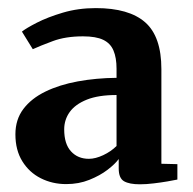

<svg xmlns="http://www.w3.org/2000/svg" viewBox="-20 -824 488 486"><path d="M334 -357.5Q307.5 -357.5 294 -365.2Q280.5 -373 280.5 -397.5V-421.5Q271.5 -409 252.2 -394.2Q233 -379.5 206.2 -368.8Q179.5 -358 147.5 -358Q112.5 -358 83.2 -372.8Q54 -387.5 36.5 -415.8Q19 -444 19 -484Q19 -521.5 39.2 -548.2Q59.5 -575 95 -592.2Q130.5 -609.5 177 -618Q223.5 -626.5 275 -627V-650Q275 -678 267.2 -696.2Q259.5 -714.5 241.2 -723.2Q223 -732 190 -732Q146 -732 113.8 -720Q81.5 -708 63 -699.5L35.5 -744Q46 -752.5 73.2 -766.5Q100.5 -780.5 139.2 -792Q178 -803.5 222.5 -803.5Q306.5 -803.5 347.5 -767.5Q388.5 -731.5 388.5 -649V-409.5L429 -408.5V-369.5Q420 -367.5 403.8 -364.8Q387.5 -362 369 -359.8Q350.5 -357.5 334 -357.5ZM205 -422Q221.5 -422 241.2 -431.2Q261 -440.5 275 -454.5V-583.5Q229 -583.5 199.8 -571.8Q170.5 -560 156.5 -540.5Q142.5 -521 142.5 -496.5Q142.5 -459.5 159.8 -440.8Q177 -422 205 -422Z"/></svg>

Font: Merriweather 48pt
Style: Bold
Weight: 700
Version: Version 2.100